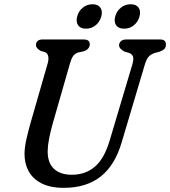

<svg xmlns="http://www.w3.org/2000/svg" viewBox="-20 -890 818 924"><path d="M508 -214.5 616.5 -578.5Q623 -600.5 621 -614.2Q619 -628 601 -635.5L581 -641Q553 -654.5 553 -672.5Q553.5 -684 562.2 -692Q571 -700 587.5 -700H751Q778.5 -700 778.5 -676Q778.5 -662 771 -654.5Q763.5 -647 746 -640.5L724 -635Q703.5 -627.5 693.5 -615Q683.5 -602.5 676 -576L566 -206.5Q533.5 -94.5 464.2 -40.2Q395 14 287.5 14Q221.5 14 179.2 -8Q137 -30 117.2 -67.2Q97.5 -104.5 98 -150.5Q98.5 -183.5 107.8 -223.5Q117 -263.5 127.5 -300L209.5 -585Q215 -604 212 -619.2Q209 -634.5 196 -639.5L176 -645Q153 -657 153 -675Q153.5 -685.5 161.2 -692.8Q169 -700 184 -700H383.5Q412 -700 412 -677Q412 -666.5 405.2 -657.5Q398.5 -648.5 382.5 -643L356.5 -637.5Q341 -632.5 332.5 -621Q324 -609.5 318 -589L235 -300Q223 -257.5 216.5 -224.2Q210 -191 209.5 -164Q208.5 -107.5 239 -78.2Q269.5 -49 326 -49Q391 -49 436.5 -87.8Q482 -126.5 508 -214.5ZM394 -752Q367.5 -752 356 -768.2Q344.5 -784.5 351.5 -811Q358.5 -837 378.5 -853.2Q398.5 -869.5 425 -869.5Q451.5 -869.5 463 -853.2Q474.5 -837 467.5 -811Q460.5 -785 440.5 -768.5Q420.5 -752 394 -752ZM577.5 -752Q550.5 -752 539 -768.2Q527.5 -784.5 534.5 -811Q541.5 -837 561.8 -853.2Q582 -869.5 608.5 -869.5Q635.5 -869.5 647 -853.2Q658.5 -837 651.5 -811Q644.5 -785 624.5 -768.5Q604.5 -752 577.5 -752Z"/></svg>

Font: Fraunces 72pt SuperSoft
Style: Italic
Weight: 400
Italic angle: -16°
Version: Version 1.000;[b76b70a41]